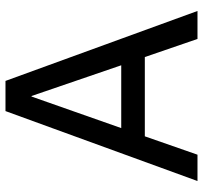

<svg xmlns="http://www.w3.org/2000/svg" viewBox="-40 -700 740 700"><g transform="rotate(-90 330.0 -350.0)"><path d="M275 -700H385L640 0H538L472 -192H183L116 0H20ZM442 -278 330 -605H328L213 -278Z"/></g></svg>

Font: PT Root UI Medium
Style: Regular
Weight: 500
Designer: Vitaly Kuzmin
Foundry: ParaType Ltd.
Version: Version 2.001G